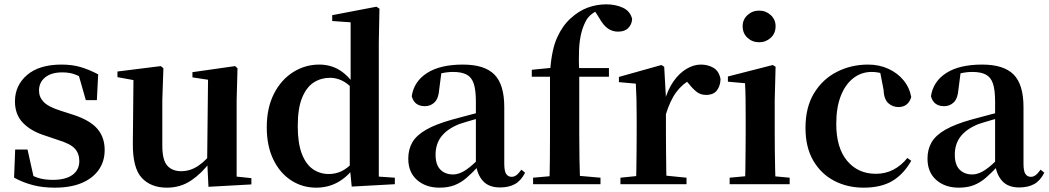

<svg xmlns="http://www.w3.org/2000/svg" viewBox="-20 -850 4842 886"><path d="M232 16Q178 16 133 4.5Q88 -7 45 -30L50 -160H107L138 -21L90 -26V-62Q122 -41 152 -30.5Q182 -20 223 -20Q283 -20 314.5 -43Q346 -66 346 -107Q346 -141 325.5 -164Q305 -187 245 -205L189 -224Q124 -244 86.5 -282.5Q49 -321 49 -382Q49 -456 105 -504Q161 -552 264 -552Q313 -552 352 -540.5Q391 -529 433 -507L427 -388H376L338 -521L380 -508V-477Q350 -498 325 -507Q300 -516 267 -516Q217 -516 188.5 -493Q160 -470 160 -432Q160 -402 181.5 -379.5Q203 -357 260 -339L316 -321Q394 -296 428.5 -256.5Q463 -217 463 -158Q463 -105 435.5 -66Q408 -27 357 -5.5Q306 16 232 16Z M750 16Q676 16 634 -29.5Q592 -75 593 -188L596 -498L626 -475L522 -494V-520L722 -545L734 -535L729 -389V-178Q729 -111 752 -85.5Q775 -60 816 -60Q859 -60 896.5 -86Q934 -112 964 -154L997 -103H950Q912 -51 862.5 -17.5Q813 16 750 16ZM942 12 936 -109V-112L940 -482L868 -493V-517L1065 -545L1076 -535L1072 -389V-35L1140 -28V1Z M1439 16Q1375 16 1323 -18Q1271 -52 1241 -114.5Q1211 -177 1211 -263Q1211 -352 1244 -417Q1277 -482 1332.5 -517Q1388 -552 1453 -552Q1504 -552 1544.5 -528Q1585 -504 1619 -454H1628L1611 -437Q1584 -466 1557.5 -478.5Q1531 -491 1503 -491Q1462 -491 1428.5 -470Q1395 -449 1374.5 -400Q1354 -351 1354 -268Q1354 -189 1373 -140Q1392 -91 1424.5 -69Q1457 -47 1497 -47Q1528 -47 1555 -59.5Q1582 -72 1609 -101L1628 -81H1617Q1584 -34 1539 -9Q1494 16 1439 16ZM1603 11 1594 -81V-83V-457L1598 -468V-747L1513 -753V-780L1717 -819L1731 -810L1728 -653V-35L1802 -30V0Z M2008 16Q1945 16 1904.5 -19.5Q1864 -55 1864 -118Q1864 -161 1883 -193.5Q1902 -226 1946.5 -251.5Q1991 -277 2066 -298Q2106 -309 2155.5 -322Q2205 -335 2245 -344V-319Q2205 -309 2165 -297.5Q2125 -286 2098 -277Q2044 -255 2017 -220.5Q1990 -186 1990 -136Q1990 -90 2012 -67.5Q2034 -45 2071 -45Q2087 -45 2105.5 -52.5Q2124 -60 2148.5 -79.5Q2173 -99 2206 -135L2222 -82H2187Q2158 -51 2132.5 -29Q2107 -7 2077.5 4.5Q2048 16 2008 16ZM2287 15Q2236 15 2209 -14.5Q2182 -44 2176 -94V-97V-381Q2176 -435 2166 -464.5Q2156 -494 2133 -506Q2110 -518 2071 -518Q2045 -518 2018 -512Q1991 -506 1955 -491L2017 -516L2007 -439Q2004 -396 1985.5 -378Q1967 -360 1941 -360Q1892 -360 1880 -406Q1890 -474 1950.5 -513Q2011 -552 2116 -552Q2216 -552 2261.5 -506Q2307 -460 2307 -356V-95Q2307 -60 2316 -47Q2325 -34 2341 -34Q2352 -34 2362 -41Q2372 -48 2386 -67L2403 -53Q2385 -17 2357 -1Q2329 15 2287 15Z M2440 0V-30L2553 -40H2637L2751 -30V0ZM2515 0Q2517 -58 2517.5 -117.5Q2518 -177 2518 -235V-496H2434V-528L2565 -541L2518 -516L2519 -527Q2526 -622 2551 -677Q2576 -732 2613 -765Q2651 -800 2692.5 -815Q2734 -830 2778 -830Q2820 -830 2854 -814.5Q2888 -799 2897 -763Q2896 -738 2879.5 -721Q2863 -704 2832 -704Q2806 -704 2785 -718.5Q2764 -733 2744 -769L2719 -808V-817H2766V-809Q2741 -805 2720.5 -792Q2700 -779 2688 -761Q2672 -734 2663 -699.5Q2654 -665 2652 -618.5Q2650 -572 2653 -511V-235Q2653 -177 2654 -117.5Q2655 -58 2657 0ZM2587 -496V-536H2790V-496Z M2843 0V-30L2951 -41H3038L3148 -30V0ZM2914 0Q2916 -25 2916.5 -67Q2917 -109 2917.5 -154.5Q2918 -200 2918 -235V-310Q2918 -361 2917 -394Q2916 -427 2914 -464L2836 -471V-495L3032 -550L3045 -542L3053 -399V-398V-235Q3053 -200 3053.5 -154.5Q3054 -109 3054.5 -67Q3055 -25 3056 0ZM3052 -320 3019 -381H3046Q3061 -436 3087.5 -474Q3114 -512 3147.5 -532Q3181 -552 3214 -552Q3247 -552 3272.5 -537Q3298 -522 3305 -485Q3304 -453 3288 -432.5Q3272 -412 3238 -412Q3213 -412 3195 -426Q3177 -440 3158 -464L3135 -491L3171 -485Q3129 -463 3100.5 -424.5Q3072 -386 3052 -320Z M3347 0V-30L3454 -40H3516L3624 -30V0ZM3418 0Q3419 -25 3419.5 -67Q3420 -109 3420.5 -154.5Q3421 -200 3421 -235V-308Q3421 -358 3420.5 -394Q3420 -430 3418 -466L3339 -473V-497L3546 -550L3559 -542L3555 -388V-235Q3555 -200 3555.5 -154.5Q3556 -109 3557 -67Q3558 -25 3559 0ZM3483 -655Q3452 -655 3429.5 -675.5Q3407 -696 3407 -729Q3407 -760 3429.5 -780.5Q3452 -801 3483 -801Q3514 -801 3536.5 -780.5Q3559 -760 3559 -729Q3559 -696 3536.5 -675.5Q3514 -655 3483 -655Z M3965 16Q3890 16 3829 -16Q3768 -48 3732.5 -109.5Q3697 -171 3697 -260Q3697 -355 3736.5 -420Q3776 -485 3842 -518.5Q3908 -552 3986 -552Q4037 -552 4079.5 -532.5Q4122 -513 4149.5 -479.5Q4177 -446 4185 -402Q4171 -356 4126 -356Q4099 -356 4079 -374Q4059 -392 4057 -437L4039 -530L4107 -486Q4078 -503 4053 -510.5Q4028 -518 4002 -518Q3955 -518 3918 -489.5Q3881 -461 3860 -407.5Q3839 -354 3839 -278Q3839 -168 3889 -108Q3939 -48 4022 -48Q4066 -48 4102.5 -67Q4139 -86 4167 -121L4185 -108Q4149 -45 4097 -14.5Q4045 16 3965 16Z M4404 16Q4341 16 4300.5 -19.5Q4260 -55 4260 -118Q4260 -161 4279 -193.5Q4298 -226 4342.5 -251.5Q4387 -277 4462 -298Q4502 -309 4551.5 -322Q4601 -335 4641 -344V-319Q4601 -309 4561 -297.5Q4521 -286 4494 -277Q4440 -255 4413 -220.5Q4386 -186 4386 -136Q4386 -90 4408 -67.5Q4430 -45 4467 -45Q4483 -45 4501.5 -52.5Q4520 -60 4544.5 -79.5Q4569 -99 4602 -135L4618 -82H4583Q4554 -51 4528.5 -29Q4503 -7 4473.5 4.5Q4444 16 4404 16ZM4683 15Q4632 15 4605 -14.5Q4578 -44 4572 -94V-97V-381Q4572 -435 4562 -464.5Q4552 -494 4529 -506Q4506 -518 4467 -518Q4441 -518 4414 -512Q4387 -506 4351 -491L4413 -516L4403 -439Q4400 -396 4381.5 -378Q4363 -360 4337 -360Q4288 -360 4276 -406Q4286 -474 4346.5 -513Q4407 -552 4512 -552Q4612 -552 4657.5 -506Q4703 -460 4703 -356V-95Q4703 -60 4712 -47Q4721 -34 4737 -34Q4748 -34 4758 -41Q4768 -48 4782 -67L4799 -53Q4781 -17 4753 -1Q4725 15 4683 15Z"/></svg>

Font: Noto Serif JP ExtraLight
Style: Bold
Weight: 700
Version: Version 2.003-H1;hotconv 1.1.1;makeotfexe 2.6.0